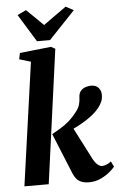

<svg xmlns="http://www.w3.org/2000/svg" viewBox="-67 -1091 708 1145"><g transform="rotate(-5 287.5 -518.0)"><path d="M32.5 0 136 -737 67.5 -757.5 75 -794.5 262 -815 287.5 -801.5 178 0ZM418.5 9.5Q392.5 9.5 374.2 2.2Q356 -5 344.2 -18.8Q332.5 -32.5 325 -51L225 -295.5Q250.5 -310 275 -324.5Q299.5 -339 325 -360.5Q350.5 -382 377.5 -417Q392.5 -435.5 398.8 -456.5Q405 -477.5 405.5 -499.5Q406 -524 418 -538Q430 -552 447.5 -557.8Q465 -563.5 480.5 -563.5Q509.5 -563.5 524.8 -546Q540 -528.5 540 -505Q540.5 -480 531.5 -461Q522.5 -442 511 -427.5Q494 -406 469.8 -386.8Q445.5 -367.5 418 -351Q390.5 -334.5 363.8 -321.5Q337 -308.5 314.5 -299L337.5 -349L452.5 -125.5Q465 -103 478.8 -91.8Q492.5 -80.5 505 -80.5Q514.5 -80.5 529.8 -85.8Q545 -91 559 -103L575 -70.5Q566 -58.5 543.5 -39.5Q521 -20.5 489.2 -5.5Q457.5 9.5 418.5 9.5ZM182.5 -855.5 81 -1021 133 -1046Q158.5 -1021.5 183.8 -997Q209 -972.5 233.5 -948Q267.5 -973 301.8 -997.2Q336 -1021.5 370.5 -1046L417.5 -1021L260.5 -855.5Z"/></g></svg>

Font: Merriweather 28pt ExtraBold
Style: Italic
Weight: 800
Italic angle: -7.8°
Version: Version 2.101